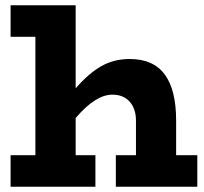

<svg xmlns="http://www.w3.org/2000/svg" viewBox="-20 -706 773 726"><path d="M646 -119.1H726.1V0H418V-119.1H494.1V-250Q494.1 -294.4 470.5 -321.3Q446.8 -348.1 404.8 -348.1Q341.3 -348.1 266.1 -259.8V-119.1H340.8V0H20V-119.1H113.8V-566.9H20V-686H266.1V-372.1Q316.9 -430.2 364.3 -456.5Q411.6 -482.9 470.2 -482.9Q559.6 -482.9 602.8 -424.6Q646 -366.2 646 -250Z"/></svg>

Font: BioRhyme ExtraBold
Style: Regular
Weight: 800
Designer: Aoife Mooney
Foundry: Aoife Mooney Type
Version: Version 1.500;PS 001.500;hotconv 1.0.88;makeotf.lib2.5.64775